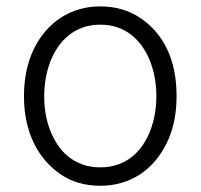

<svg xmlns="http://www.w3.org/2000/svg" viewBox="-20 -573 631 604"><path d="M55.4 -270.2Q55.4 -353.7 85.9 -417.6Q101.2 -449.6 122.7 -474.6Q144.2 -499.6 170.8 -517Q197.4 -534.4 228.9 -543.7Q260.3 -552.9 295.5 -552.9Q366.5 -552.9 420.5 -517Q475.9 -480.5 505.7 -418.3Q535.5 -356.2 535.5 -270.2Q535.5 -187.1 505 -123.9Q489.7 -92.3 468.4 -67.1Q447.1 -41.9 420.5 -24.5Q393.8 -7.1 362.4 2.1Q331 11.4 295.5 11.4Q223.4 11.4 170.8 -24.5Q143.8 -43 122.3 -68Q100.9 -93 85.9 -124.1Q71 -155.2 63.2 -191.9Q55.4 -228.7 55.4 -270.2ZM119 -270.2Q119 -243.3 123.4 -216.3Q127.8 -189.3 137.3 -164.4Q146.7 -139.6 160.9 -118.1Q175.1 -96.6 194.8 -80.6Q214.5 -64.6 239.5 -55.6Q264.6 -46.5 295.5 -46.5Q326 -46.5 351 -55.4Q376.1 -64.3 395.6 -80.1Q415.1 -95.9 429.5 -117.2Q443.9 -138.5 453.3 -163.4Q462.7 -188.2 467.3 -215.6Q471.9 -242.9 471.9 -270.2Q471.9 -297.2 467.5 -324.2Q463.1 -351.2 453.8 -376.2Q444.6 -401.3 430.2 -422.9Q415.8 -444.6 396.3 -460.8Q376.8 -476.9 351.6 -486.2Q326.3 -495.4 295.5 -495.4Q264.9 -495.4 239.9 -486.3Q214.8 -477.3 195.3 -461.3Q175.8 -445.3 161.4 -423.8Q147 -402.3 137.6 -377.3Q128.2 -352.3 123.6 -324.9Q119 -297.6 119 -270.2Z"/></svg>

Font: Inter P Light
Style: Regular
Weight: 300
Designer: Rasmus Andersson
Foundry: rsms
Version: Version 3.018;git-588b23468